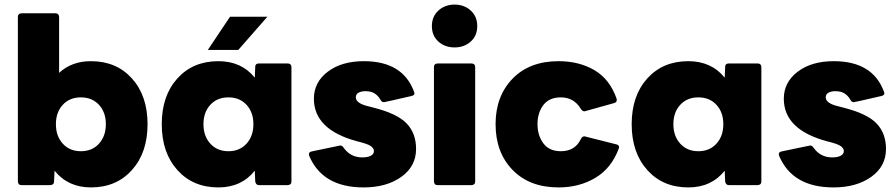

<svg xmlns="http://www.w3.org/2000/svg" viewBox="-20 -808 3907 838"><path d="M377 10Q277 10 218 -63L216 -16Q216 -1 199 0H74Q59 0 58 -16V-734Q58 -749 74 -750H222Q237 -750 238 -734V-490Q293 -541 377 -541Q488 -541 556 -465.5Q624 -390 624 -266Q624 -142 556 -66Q488 10 377 10ZM333 -148Q382 -148 412 -181Q442 -214 442 -266Q442 -318 412 -350.5Q382 -383 333 -383Q284 -383 254 -350.5Q224 -318 224 -266Q224 -214 254 -181Q284 -148 333 -148Z M977 -148Q1026 -148 1056 -181Q1086 -214 1086 -266Q1086 -318 1056 -350.5Q1026 -383 977 -383Q928 -383 898 -350.5Q868 -318 868 -266Q868 -214 898 -181Q928 -148 977 -148ZM933 10Q822 10 754 -66Q686 -142 686 -266Q686 -390 754 -465.5Q822 -541 933 -541Q1034 -541 1092 -469L1094 -516Q1094 -531 1110 -531H1236Q1251 -531 1252 -516V-16Q1252 -1 1236 0H1110Q1097 0 1094 -16L1092 -63Q1034 10 933 10ZM1020 -590H887L984 -735H1147Z M1567 10Q1387 10 1329 -129L1328 -135Q1328 -144 1340 -147L1465 -173Q1474 -173 1480 -163Q1510 -121 1561 -121Q1584 -121 1598 -128Q1612 -135 1612 -149Q1612 -160 1599 -170Q1586 -180 1536 -192Q1350 -243 1350 -377Q1350 -449 1410.5 -495Q1471 -541 1568 -541Q1738 -541 1787 -408L1789 -401Q1789 -392 1776 -389Q1659 -362 1656 -362Q1646 -362 1641 -372Q1630 -391 1614.5 -400.5Q1599 -410 1575 -410Q1557 -410 1545 -403.5Q1533 -397 1533 -383Q1533 -356 1592 -343L1611 -338Q1714 -312 1755 -269Q1796 -226 1796 -158Q1796 -82 1731.5 -36Q1667 10 1567 10Z M1964 -601Q1922 -601 1893.5 -626.5Q1865 -652 1865 -694Q1865 -736 1893.5 -762Q1922 -788 1964 -788Q2006 -788 2034.5 -762Q2063 -736 2063 -694Q2063 -652 2034.5 -626.5Q2006 -601 1964 -601ZM2038 0H1890Q1875 0 1874 -16V-516Q1874 -530 1890 -531H2038Q2053 -531 2054 -516V-16Q2054 -1 2038 0Z M2418 10Q2291 10 2217 -66.5Q2143 -143 2143 -266Q2143 -388 2217 -464.5Q2291 -541 2418 -541Q2507 -541 2574 -502Q2641 -463 2671 -378L2672 -372Q2672 -361 2660 -358L2531 -322Q2522 -322 2515 -333Q2485 -383 2428 -383Q2377 -383 2351.5 -349.5Q2326 -316 2326 -266Q2326 -217 2351.5 -182.5Q2377 -148 2428 -148Q2490 -148 2515 -201Q2521 -213 2531 -213L2670 -178Q2682 -175 2682 -166Q2682 -162 2680 -158Q2648 -73 2578 -31.5Q2508 10 2418 10Z M2984 10Q2873 10 2805 -66Q2737 -142 2737 -266Q2737 -390 2805 -465.5Q2873 -541 2984 -541Q3085 -541 3143 -469L3145 -516Q3145 -531 3161 -531H3287Q3302 -531 3303 -516V-16Q3303 -1 3287 0H3161Q3148 0 3145 -16L3143 -63Q3085 10 2984 10ZM3028 -148Q3077 -148 3107 -181Q3137 -214 3137 -266Q3137 -318 3107 -350.5Q3077 -383 3028 -383Q2979 -383 2949 -350.5Q2919 -318 2919 -266Q2919 -214 2949 -181Q2979 -148 3028 -148Z M3618 10Q3438 10 3380 -129L3379 -135Q3379 -144 3391 -147L3516 -173Q3525 -173 3531 -163Q3561 -121 3612 -121Q3635 -121 3649 -128Q3663 -135 3663 -149Q3663 -160 3650 -170Q3637 -180 3587 -192Q3401 -243 3401 -377Q3401 -449 3461.5 -495Q3522 -541 3619 -541Q3789 -541 3838 -408L3840 -401Q3840 -392 3827 -389Q3710 -362 3707 -362Q3697 -362 3692 -372Q3681 -391 3665.5 -400.5Q3650 -410 3626 -410Q3608 -410 3596 -403.5Q3584 -397 3584 -383Q3584 -356 3643 -343L3662 -338Q3765 -312 3806 -269Q3847 -226 3847 -158Q3847 -82 3782.5 -36Q3718 10 3618 10Z"/></svg>

Font: YamahaIndonesia935. App XBold
Style: Regular
Weight: 800
Designer: Dalton Maag Ltd
Foundry: Dalton Maag Ltd
Version: Version 1.002; January 01, 2024; Regular/Italic